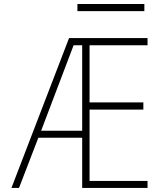

<svg xmlns="http://www.w3.org/2000/svg" viewBox="-20 -919 819 941"><path d="M181.6 -278.3H382.8V-697.3H340.8ZM359.4 -864.3V-899.4H687.5V-864.3ZM703.1 -697.3H418.9V-417H682.6V-381.8H418.9V-32.2H703.1V2H382.8V-244.1H168L73.2 2H36.1L318.4 -732.4H703.1Z"/></svg>

Font: Gen Shin Gothic ExtraLight
Style: Regular
Weight: 100
Designer: [Source Han Sans]
Ryoko NISHIZUKA  (kana & ideographs); Paul D. Hunt (Latin, Greek & Cyrillic); Wenlong ZHANG  (bopomofo
Version: Version 1.002.20150607